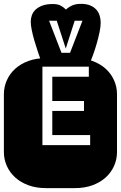

<svg xmlns="http://www.w3.org/2000/svg" viewBox="-22 -968 622 988"><path d="M441.9 -272.9H247.1V-397H410.2V-448.2H247.1V-573.2H435.1V-625H196.3V-221.2H441.9ZM364.3 -668.9Q413.6 -668.9 453.6 -654.3Q493.7 -639.6 521.7 -614.3Q549.8 -588.9 564.9 -554.9Q580.1 -521 580.1 -482.9V-186Q580.1 -147.9 564.9 -114Q549.8 -80.1 521.7 -54.7Q493.7 -29.3 453.6 -14.6Q413.6 0 364.3 0H213.9Q164.6 0 124.5 -14.6Q84.5 -29.3 56.4 -54.7Q28.3 -80.1 13.2 -114Q-2 -147.9 -2 -186V-482.9Q-2 -521 13.2 -554.9Q28.3 -588.9 56.4 -614.3Q84.5 -639.6 124.5 -654.3Q164.6 -668.9 213.9 -668.9ZM317.4 -918.9Q332.5 -932.6 350.6 -940.4Q368.7 -948.2 395 -948.2Q421.9 -948.2 441.2 -940.4Q460.4 -932.6 472.7 -919.4Q484.9 -906.2 490.5 -888.4Q496.1 -870.6 496.1 -851.1Q496.1 -831.1 490.5 -803.7Q484.9 -776.4 476.6 -747.1Q468.3 -717.8 458.3 -689.5Q448.2 -661.1 439.5 -640.1H194.3Q184.1 -668.5 173.6 -699.5Q163.1 -730.5 154.8 -759.3Q146.5 -788.1 141.4 -813.2Q136.2 -838.4 136.2 -856Q136.2 -873.5 142.1 -889.9Q147.9 -906.2 161.6 -918.9Q175.3 -931.6 196.8 -939.5Q218.3 -947.3 250 -947.3Q274.4 -947.3 289.6 -939.5Q304.7 -931.6 317.4 -918.9ZM270 -861.3H230.5L294.4 -696.3H338.4L402.3 -861.3H362.3L316.4 -718.3Z"/></svg>

Font: Monofett
Style: Regular
Weight: 400
Designer: vernon adams
Foundry: vernon adams
Version: Version 1.000